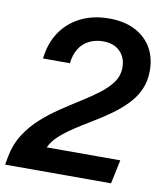

<svg xmlns="http://www.w3.org/2000/svg" viewBox="-83 -796 736 864"><g transform="rotate(10 285.0 -364.5)"><path d="M-1 0 6 -39Q17 -96 45.5 -140.5Q74 -185 114 -221Q154 -257 199 -287Q244 -317 287 -344Q330 -371 365.5 -398Q401 -425 422 -455Q443 -485 443 -522Q443 -553 430 -575.5Q417 -598 394 -610.5Q371 -623 339 -623Q302 -623 273.5 -608.5Q245 -594 228 -566.5Q211 -539 207 -500H84Q92 -571 126.5 -622Q161 -673 217.5 -701Q274 -729 347 -729Q415 -729 464.5 -704Q514 -679 540.5 -634Q567 -589 567 -529Q567 -480 549 -441Q531 -402 499.5 -370Q468 -338 429.5 -311Q391 -284 351 -260Q311 -236 274.5 -212Q238 -188 210.5 -163Q183 -138 170 -109H506L483 0Z"/></g></svg>

Font: Mona Sans ExtraLight SemiBold
Style: Italic
Weight: 600
Italic angle: -11.6951°
Version: Version 2.000